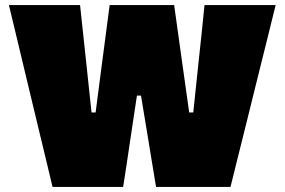

<svg xmlns="http://www.w3.org/2000/svg" viewBox="-20 -733 1116 753"><path d="M186 0Q173.5 -53 159 -113.2Q144.5 -173.5 132 -225L78 -450Q64 -509.5 47 -579.8Q30 -650 15 -713H294Q299.5 -660 306 -601Q312.5 -542 318 -489L339 -292H355L381 -492Q385.5 -526 390.5 -564Q395.5 -602 400.5 -640.2Q405.5 -678.5 410 -713H663Q670.5 -660 678.5 -602.2Q686.5 -544.5 694 -491L722 -292H738L759 -492Q764.5 -543 770.8 -602.2Q777 -661.5 782 -713H1061Q1045.5 -649.5 1028 -579.2Q1010.5 -509 996 -451L940 -225Q926.5 -172 911.8 -112Q897 -52 884 0H592Q584.5 -45 576.5 -94Q568.5 -143 561 -188.5L533 -358H517L491.5 -188.5Q485 -144 477.5 -94.2Q470 -44.5 463 0Z"/></svg>

Font: Commissioner Thin Black
Style: Regular
Weight: 900
Version: Version 1.000